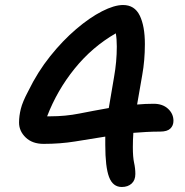

<svg xmlns="http://www.w3.org/2000/svg" viewBox="-20 -735 740 766"><path d="M466 11Q430 11 415 -29Q400 -69 400 -157Q400 -173 400 -190Q338 -180 279 -170.5Q220 -161 154 -161Q109 -161 82.5 -186.5Q56 -212 56 -246Q56 -272 63 -300.5Q70 -329 93 -372Q130 -448 180 -510.5Q230 -573 284 -619Q338 -665 387 -690Q436 -715 471 -715Q517 -715 537.5 -673Q558 -631 558 -559Q558 -494 547.5 -436Q537 -378 527 -318Q560 -321 593 -321Q629 -321 650.5 -301Q672 -281 672 -253Q672 -234 659.5 -222Q647 -210 619 -210Q590 -210 563.5 -208.5Q537 -207 512 -205Q510 -176 510 -148Q510 -108 515 -85.5Q520 -63 520 -41Q520 -16 505 -2.5Q490 11 466 11ZM446 -549Q446 -580 442 -602Q348 -548 278 -461.5Q208 -375 168 -271Q173 -271 182 -271Q241 -271 296.5 -282Q352 -293 414 -304Q424 -366 435 -427.5Q446 -489 446 -549Z"/></svg>

Font: Shantell Sans Normal
Style: Regular
Weight: 500
Designer: Stephen Nixon, Anya Danilova, Shantell Martin
Foundry: Arrow Type
Version: Version 1.009;[a7da0bfa3]